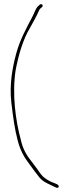

<svg xmlns="http://www.w3.org/2000/svg" viewBox="-20 -694 344 931"><path d="M35 -197C43 -129 51 -68 66 -12C79 37 97 69 125 105C141 127 155 147 171 166C190 190 219 199 253 216C259 218 264 215 265 212C265 200 253 198 234 190H233C223 184 212 181 200 171C185 162 172 143 163 129C156 120 147 107 136 93C111 62 91 31 81 -16C55 -111 38 -240 56 -355C70 -428 92 -504 125 -558C140 -586 155 -611 166 -636C169 -643 171 -648 176 -653L185 -661C186 -662 187 -664 187 -666C187 -670 183 -674 180 -674C175 -674 172 -671 166 -665C152 -654 149 -634 135 -609C107 -556 77 -501 59 -436C40 -366 25 -283 35 -197Z"/></svg>

Font: Stray Cat
Style: ExLtCn
Weight: 200
Version: Version 1.0